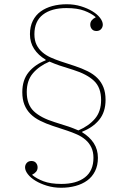

<svg xmlns="http://www.w3.org/2000/svg" viewBox="-20 -730 602 904"><path d="M268 154Q232 154 201 144.5Q170 135 147 121Q124 107 111 90Q98 73 98 58Q98 46 106 37Q114 28 128 28Q142 28 149.5 37Q157 46 157 58Q157 70 150 78.5Q143 87 132 92V94Q152 111 185 123.5Q218 136 269 136Q340 136 380 105Q420 74 420 13Q420 -15 410 -36Q400 -57 382.5 -72Q365 -87 342.5 -97Q320 -107 296 -115L229 -137Q196 -148 169 -161.5Q142 -175 123.5 -193.5Q105 -212 95 -237Q85 -262 85 -296Q85 -353 114.5 -389.5Q144 -426 195 -446V-449Q160 -470 140.5 -500Q121 -530 121 -569Q121 -605 134.5 -632Q148 -659 171.5 -676Q195 -693 226.5 -701.5Q258 -710 294 -710Q330 -710 361 -700.5Q392 -691 415 -677Q438 -663 451 -646Q464 -629 464 -614Q464 -602 456 -593Q448 -584 434 -584Q420 -584 412.5 -593Q405 -602 405 -614Q405 -626 412 -634.5Q419 -643 430 -648V-650Q410 -667 377 -679.5Q344 -692 293 -692Q222 -692 182 -661Q142 -630 142 -569Q142 -540 152 -519.5Q162 -499 179.5 -484Q197 -469 219.5 -459Q242 -449 266 -441L333 -419Q366 -408 393 -394.5Q420 -381 438.5 -362.5Q457 -344 467 -319Q477 -294 477 -260Q477 -203 447.5 -166.5Q418 -130 367 -110V-107Q402 -86 421.5 -56Q441 -26 441 13Q441 49 427.5 76Q414 103 390.5 120Q367 137 335.5 145.5Q304 154 268 154ZM349 -116Q398 -137 427 -171Q456 -205 456 -259Q456 -318 422.5 -349.5Q389 -381 325 -401L259 -422Q247 -426 236 -430.5Q225 -435 213 -440Q164 -419 135 -385Q106 -351 106 -297Q106 -238 139 -206.5Q172 -175 237 -155L303 -134Q315 -130 326 -125.5Q337 -121 349 -116Z"/></svg>

Font: IBM Plex Serif Thin
Style: Regular
Weight: 100
Designer: Mike Abbink, Paul van der Laan, Pieter van Rosmalen
Foundry: Bold Monday
Version: Version 3.001